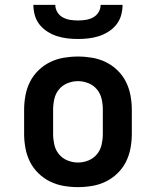

<svg xmlns="http://www.w3.org/2000/svg" viewBox="-20 -760 640 788"><path d="M300 8Q271 8 241.5 3Q212 -2 185.5 -15Q159 -28 137.5 -49Q116 -70 103 -96Q90 -122 84.5 -151.5Q79 -181 79 -210V-310Q79 -339 84.5 -368.5Q90 -398 103 -424Q116 -450 137.5 -471Q159 -492 185.5 -505Q212 -518 241.5 -523Q271 -528 300 -528Q329 -528 358.5 -523Q388 -518 414.5 -505Q441 -492 462.5 -471Q484 -450 497 -424Q510 -398 515.5 -368.5Q521 -339 521 -310V-210Q521 -181 515.5 -151.5Q510 -122 497 -96Q484 -70 462.5 -49Q441 -28 414.5 -15Q388 -2 358.5 3Q329 8 300 8ZM300 -93Q322 -93 343 -101.5Q364 -110 378 -127Q392 -144 397 -166Q402 -188 402 -210V-310Q402 -332 397 -354Q392 -376 378 -393Q364 -410 343 -418.5Q322 -427 300 -427Q278 -427 257 -418.5Q236 -410 222 -393Q208 -376 203 -354Q198 -332 198 -310V-210Q198 -188 203 -166Q208 -144 222 -127Q236 -110 257 -101.5Q278 -93 300 -93ZM300 -600Q278 -600 256.5 -602.5Q235 -605 214.5 -611.5Q194 -618 175 -630Q156 -642 142.5 -659Q129 -676 123 -697Q117 -718 117 -740H207Q207 -724 215.5 -710Q224 -696 238 -688.5Q252 -681 268 -678.5Q284 -676 300 -676Q316 -676 332 -678.5Q348 -681 362 -688.5Q376 -696 384.5 -710Q393 -724 393 -740H483Q483 -718 477 -697Q471 -676 457.5 -659Q444 -642 425 -630Q406 -618 385.5 -611.5Q365 -605 343.5 -602.5Q322 -600 300 -600Z"/></svg>

Font: Iosevka Etoile
Style: Bold
Weight: 700
Designer: Belleve Invis
Foundry: Belleve Invis
Version: Version 28.1.0; ttfautohint (v1.8.4)